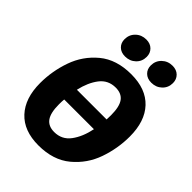

<svg xmlns="http://www.w3.org/2000/svg" viewBox="-266 -1064 1211 1211"><g transform="rotate(45 339.5 -458.0)"><path d="M671 -428Q671 -322 635.5 -220.5Q600 -119 517 -50Q434 19 302 19Q172 19 102 -56.5Q32 -132 32 -267Q32 -373 67.5 -474.5Q103 -576 185.5 -644.5Q268 -713 400 -713Q531 -713 601 -638.5Q671 -564 671 -428ZM226 -401H491Q492 -415 492 -440Q492 -516 467 -550Q442 -584 390 -584Q323 -584 283.5 -532.5Q244 -481 226 -401ZM478 -301H213Q211 -285 211 -256Q211 -180 236 -145.5Q261 -111 313 -111Q381 -111 421 -164.5Q461 -218 478 -301ZM213 -839Q213 -880 241.5 -907.5Q270 -935 312 -935Q348 -935 369.5 -913.5Q391 -892 391 -859Q391 -818 362.5 -791Q334 -764 292 -764Q256 -764 234.5 -785Q213 -806 213 -839ZM447 -839Q447 -880 475.5 -907.5Q504 -935 546 -935Q582 -935 603.5 -913.5Q625 -892 625 -859Q625 -818 596.5 -791Q568 -764 526 -764Q490 -764 468.5 -785Q447 -806 447 -839Z"/></g></svg>

Font: Trujillo ExtraBold
Style: Italic
Weight: 800
Italic angle: -8°
Designer: Fira Sans original fonts by bBox Type GmbH, Carrois Corporate GbR, & Edenspiekermann AG / Changes by Cristiano Sobral
Foundry: Fira Sans original fonts by bBox Type GmbH, Carrois Corporate GbR, & Edenspiekermann AG / Changes by Cristiano Sobral
Version: Version 4.301;July 28, 2020;FontCreator 13.0.0.2655 64-bit